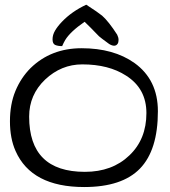

<svg xmlns="http://www.w3.org/2000/svg" viewBox="-20 -794 710 801"><path d="M44.9 -164.1Q21.5 -216.8 21.5 -288.1Q21.5 -359.4 44.4 -414.6Q67.4 -469.7 107.4 -509.8Q192.4 -592.8 320.3 -592.8Q454.1 -592.8 541 -531.2Q638.7 -460.9 638.7 -330.1Q638.7 -168 564 -90.8Q489.3 -13.7 331.1 -13.7Q111.3 -13.7 44.9 -164.1ZM101.6 -307.6Q101.6 -77.1 334 -77.1Q448.2 -77.1 519.5 -145.5Q590.8 -212.9 590.8 -322.3Q590.8 -424.8 505.9 -478.5Q433.6 -525.4 323.2 -525.4Q235.4 -525.4 168 -461.9Q101.6 -398.4 101.6 -307.6ZM238.3 -703.1Q279.3 -746.1 339.8 -774.4Q389.6 -742.2 406.2 -728.5Q433.6 -704.1 468.8 -649.4Q474.6 -637.7 474.6 -627.4Q474.6 -617.2 470.7 -611.3Q460 -595.7 435.5 -610.4Q399.4 -636.7 393.1 -642.6Q386.7 -648.4 375 -661.1Q363.3 -673.8 333 -703.1Q273.4 -662.1 252 -627Q245.1 -615.2 239.3 -601.6Q221.7 -601.6 210.4 -606.4Q199.2 -611.3 199.2 -629.9Q199.2 -648.4 209.5 -666Q219.7 -683.6 238.3 -703.1Z"/></svg>

Font: Architects Daughter
Style: Regular
Weight: 400
Designer: Kimberly Geswein
Foundry: Kimberly Geswein
Version: Version 1.003 2010